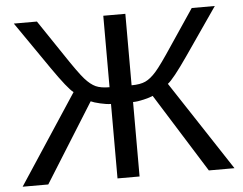

<svg xmlns="http://www.w3.org/2000/svg" viewBox="-50 -749 1023 809"><g transform="rotate(-5 461.5 -344.0)"><path d="M415 -314.9Q397 -314.9 369.9 -321.3Q342.8 -327.6 330.6 -333.5L122.1 0H13.7L262.2 -378.4Q238.8 -395.5 174.8 -487.8L36.6 -688H134.3L234.4 -539.1Q288.6 -457.5 312 -431.4Q335.4 -405.3 356.9 -395.5Q378.4 -385.7 415 -385.7V-688H508.3V-385.7Q544.9 -385.7 566.9 -395.8Q588.9 -405.8 612.8 -432.9Q636.7 -460 689 -539.1L789.1 -688H886.7L748.5 -487.8Q684.6 -395.5 661.1 -378.4L909.7 0H801.3L592.8 -333.5Q580.6 -327.6 554 -321.3Q527.3 -314.9 508.3 -314.9V0H415Z"/></g></svg>

Font: Arial
Style: Regular
Weight: 400
Designer: Steve Matteson
Foundry: Ascender Corporation
Version: Version 2.00.3